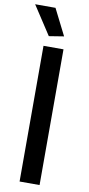

<svg xmlns="http://www.w3.org/2000/svg" viewBox="-108 -991 478 1031"><g transform="rotate(10 131.0 -476.0)"><path d="M79 -740H188V0H79ZM98 -796 -4 -952H107L179 -809Z"/></g></svg>

Font: Encode Sans Narrow
Style: Medium
Weight: 500
Designer: Pablo Impallari, Andres Torresi
Foundry: Pablo Impallari, Andres Torresi
Version: Version 1.000; ttfautohint (v1.00) -l 8 -r 50 -G 200 -x 14 -